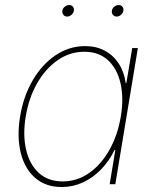

<svg xmlns="http://www.w3.org/2000/svg" viewBox="-20 -734 618 765"><path d="M226.1 11.2Q161.6 11.2 119.9 -25.4Q78.1 -62 62.5 -125.7Q46.9 -189.5 60.1 -270Q73.2 -350.1 110.1 -413.6Q147 -477.1 201.2 -513.7Q255.4 -550.3 319.3 -550.3Q363.3 -550.3 397.2 -532.2Q431.2 -514.2 452.9 -481Q474.6 -447.8 481 -402.8H483.4L506.8 -542.5H529.3L439.5 0H417L439.5 -136.7H436.5Q415 -92.3 382.6 -58.8Q350.1 -25.4 310.1 -7.1Q270 11.2 226.1 11.2ZM229.5 -11.2Q288.1 -11.2 335.9 -45.2Q383.8 -79.1 416.5 -137.7Q449.2 -196.3 461.4 -270Q473.6 -343.8 460.2 -402.1Q446.8 -460.4 410.2 -494.1Q373.5 -527.8 315.9 -527.8Q258.3 -527.8 209.7 -494.1Q161.1 -460.4 127.9 -402.1Q94.7 -343.8 82.5 -270Q70.3 -196.3 84 -137.7Q97.7 -79.1 134.5 -45.2Q171.4 -11.2 229.5 -11.2ZM444.8 -668Q435.5 -668 429.9 -674.8Q424.3 -681.6 425.8 -691.4Q427.2 -700.7 435.3 -707.3Q443.4 -713.9 452.6 -713.9Q462.4 -713.9 467.8 -707.3Q473.1 -700.7 471.7 -691.4Q469.7 -681.6 461.9 -674.8Q454.1 -668 444.8 -668ZM247.6 -668Q238.3 -668 232.7 -674.8Q227.1 -681.6 228.5 -691.4Q230 -700.7 238 -707.3Q246.1 -713.9 255.4 -713.9Q265.1 -713.9 270.5 -707.3Q275.9 -700.7 274.4 -691.4Q272.5 -681.6 264.6 -674.8Q256.8 -668 247.6 -668Z"/></svg>

Font: Inter 16pt Thin
Style: Italic
Weight: 250
Italic angle: -9.3988°
Version: Version 4.001;git-66647c0bb